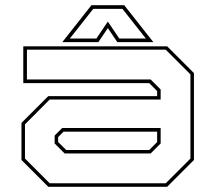

<svg xmlns="http://www.w3.org/2000/svg" viewBox="-20 -718 828 738"><path d="M165.5 0 62.5 -103V-245.5L165.5 -348.5H584V-368L553.5 -398.5H69.5V-540H622.5L725.5 -437V-103L622.5 0ZM171 -13.5H617L712 -108.5V-432L617 -527H83.5V-412.5H559L597.5 -374V-335.5H171L76 -240V-108.5ZM228.5 -128 190 -166.5V-197L219 -226H597.5V-166.5L559 -128ZM234.5 -141.5H553.5L584 -172V-212H224.5L203.5 -191V-172ZM331.5 -698H457.5L569.5 -556H431L394.5 -610L358 -556H219.5ZM338.5 -684 248.5 -570H350.5L394.5 -635L438.5 -570H540.5L450.5 -684Z"/></svg>

Font: Tourney Expanded Thin
Style: Regular
Weight: 100
Width: 7
Designer: Tyler Finck
Foundry: Etcetera Type Co
Version: Version 1.010; ttfautohint (v1.8.3)